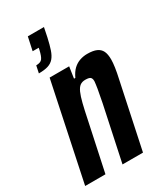

<svg xmlns="http://www.w3.org/2000/svg" viewBox="-192 -800 756 877"><g transform="rotate(-30 186.0 -361.5)"><path d="M64 -551 72 -589Q95 -589 104 -600.5Q113 -612 120 -643L122 -653H90L105 -723H190L180 -674Q172 -638 164 -614.5Q156 -591 144 -577Q132 -563 113 -557Q94 -551 64 -551ZM-10 0 97 -510H200L191 -450H198Q210 -476 225.5 -490.5Q241 -505 260 -511.5Q279 -518 299 -518Q330 -518 348 -510Q366 -502 374 -485.5Q382 -469 382 -441Q382 -425 378.5 -400.5Q375 -376 368 -345L295 0H187L248 -287Q257 -331 261 -356Q265 -381 266 -394Q266 -405 262.5 -410.5Q259 -416 251.5 -418Q244 -420 233 -420Q216 -420 205 -412Q194 -404 185.5 -385Q177 -366 169 -334Q161 -302 151 -253L97 0Z"/></g></svg>

Font: Saira ExtraCondensed
Style: Bold Italic
Weight: 700
Width: 2
Italic angle: -12°
Designer: Hector Gatti with collaboration of the Omnibus-Type team
Foundry: Omnibus-Type
Version: Version 1.101